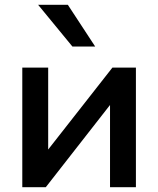

<svg xmlns="http://www.w3.org/2000/svg" viewBox="-20 -781 660 801"><path d="M73 0V-499H181V-144L173 -147L449 -499H547V0H439V-355L446 -352L171 0ZM282 -587 139 -761H263L377 -587Z"/></svg>

Font: Wix Madefor Display SemiBold
Style: Regular
Weight: 600
Designer: Dalton Maag Ltd
Foundry: Dalton Maag Ltd
Version: Version 3.100